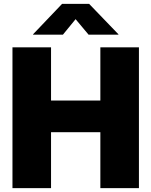

<svg xmlns="http://www.w3.org/2000/svg" viewBox="-20 -972 782 992"><path d="M44.4 0V-727.5H243.7V-452.6H498.5V-727.5H697.8V0H498.5V-289.1H243.7V0ZM305.2 -793H150.9V-794.9L300.8 -952.1H440.4L591.8 -794.9V-793H437.5L370.6 -873Z"/></svg>

Font: Inter 20pt Black
Style: Regular
Weight: 900
Version: Version 4.001;git-66647c0bb